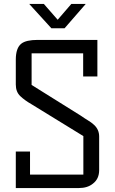

<svg xmlns="http://www.w3.org/2000/svg" viewBox="-20 -952 582 972"><path d="M388 -367Q408 -353 425.5 -342.5Q443 -332 456 -320Q482 -296 482 -261V-91Q482 -46 450 -22Q423 0 379 0H60V-185H132V-68H402V-263L140 -424Q105 -444 82.5 -465.5Q60 -487 60 -524V-650Q60 -709 88 -731Q112 -750 171 -750H473V-565H401V-682H140V-522ZM307 -809H240L128 -932H202L272 -852L341 -932H414Z"/></svg>

Font: Kelly Slab
Style: Regular
Weight: 400
Designer: Denis Masharov
Foundry: Denis Masharov
Version: Version 1.001